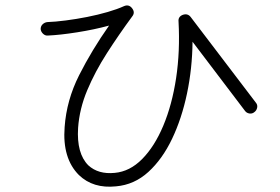

<svg xmlns="http://www.w3.org/2000/svg" viewBox="-20 -699 1040 713"><path d="M411 -7Q326 2 273 -49Q211 -111 220 -227Q227 -327 274 -420Q321 -513 385 -604Q330 -589 266.5 -579Q203 -569 158 -567Q148 -566 140 -573.5Q132 -581 131 -591Q131 -602 138.5 -609Q146 -616 156 -617Q185 -618 224 -623Q263 -628 303.5 -636Q344 -644 380 -654.5Q416 -665 440 -676Q458 -684 470 -669Q483 -653 471 -638Q421 -570 377 -501.5Q333 -433 304 -364Q275 -295 270 -224Q264 -129 308 -85Q345 -51 406 -57Q462 -62 508 -108.5Q554 -155 586.5 -232.5Q619 -310 634 -409Q649 -508 643 -619Q641 -637 659 -644Q677 -650 688 -636L930 -318Q937 -310 935 -299.5Q933 -289 925 -283Q917 -276 906.5 -277.5Q896 -279 890 -287L695 -544Q694 -445 674.5 -352Q655 -259 619 -183.5Q583 -108 531 -60.5Q479 -13 411 -7Z"/></svg>

Font: Kurewa Gothic CJK TC Regular
Style: Regular
Weight: 400
Designer: Max Yao
Foundry: Max-Everyday
Version: Version 1.071; ttfautohint (v1.8.3)